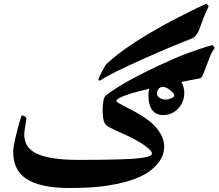

<svg xmlns="http://www.w3.org/2000/svg" viewBox="-20 -860 1101 967"><path d="M908.2 -393.1Q908.2 -369.6 900.1 -349.1Q892.1 -328.6 877.4 -313.2Q862.8 -297.9 843.5 -289.1Q824.2 -280.3 801.8 -280.3Q767.1 -280.3 747.3 -304.9Q727.5 -329.6 727.5 -382.8Q727.5 -397.5 731.4 -413.1Q696.8 -404.8 666.5 -396.7Q636.2 -388.7 614 -380.6Q591.8 -372.6 579.1 -365.2Q566.4 -357.9 566.4 -351.1Q566.4 -347.2 579.6 -339.6Q592.8 -332 613.5 -321.3Q634.3 -310.5 659.4 -297.1Q684.6 -283.7 708.5 -267.6Q738.3 -247.6 757.1 -227.8Q775.9 -208 787.1 -189Q798.3 -169.9 802.7 -153.1Q807.1 -136.2 807.1 -121.6Q807.1 -112.8 803.7 -94Q800.3 -75.2 785.9 -52Q771.5 -28.8 741.9 -4.2Q712.4 20.5 659.4 40.8Q606.4 61 526.9 74Q447.3 86.9 333 86.9Q253.9 86.9 199.2 74.7Q144.5 62.5 110.6 39.3Q76.7 16.1 61.5 -18.1Q46.4 -52.2 46.4 -96.2Q46.4 -107.9 49.3 -125.5Q52.2 -143.1 57.1 -163.3Q62 -183.6 67.1 -204.3Q72.3 -225.1 77.1 -241.5Q82 -257.8 85.4 -268.1Q88.9 -278.3 89.4 -278.3Q101.6 -278.3 107.4 -272Q113.3 -265.6 113.3 -262.2Q113.3 -259.8 111.3 -250Q109.4 -240.2 107.4 -228Q105.5 -215.8 103.8 -203.4Q102.1 -190.9 102.1 -182.6Q102.1 -150.9 116.5 -127Q130.9 -103 163.8 -86.9Q196.8 -70.8 249.5 -62.7Q302.2 -54.7 378.9 -54.7Q448.7 -54.7 498.5 -55.4Q548.3 -56.2 583.3 -57.4Q618.2 -58.6 640.6 -59.8Q663.1 -61 678.2 -63Q702.6 -65.4 716.1 -68.8Q729.5 -72.3 736.1 -75.4Q742.7 -78.6 743.9 -82.3Q745.1 -85.9 745.1 -88.9Q745.1 -95.2 735.4 -105Q725.6 -114.7 710.9 -125.5Q696.3 -136.2 678.7 -146.5Q661.1 -156.7 645 -165Q635.3 -170.4 619.6 -177.5Q604 -184.6 586.9 -192.1Q569.8 -199.7 554 -207.3Q538.1 -214.8 529.3 -219.7Q522 -223.6 515.9 -229Q509.8 -234.4 505.6 -243.4Q501.5 -252.4 499.3 -266.8Q497.1 -281.2 497.1 -302.2Q497.1 -331.1 500.5 -351.6Q503.9 -372.1 515.1 -380.9Q539.6 -399.4 571 -419.4Q602.5 -439.5 637.5 -458.5Q672.4 -477.5 708.7 -495.6Q745.1 -513.7 778.3 -529.1Q811.5 -544.4 840.1 -557.1Q868.7 -569.8 888.7 -578.1Q904.8 -584.5 930.9 -594.2Q957 -604 982.4 -612.3Q1007.8 -620.6 1027.3 -626.7Q1046.9 -632.8 1049.3 -632.8Q1051.3 -632.8 1056.2 -626.2Q1061 -619.6 1061 -617.7Q1047.4 -599.6 1037.1 -574Q1026.9 -548.3 1018.3 -524.9Q1009.8 -501.5 1002.7 -484.4Q995.6 -467.3 989.3 -465.8Q966.8 -461.4 942.6 -457Q918.5 -452.6 893.6 -447.3Q900.9 -434.6 904.5 -420.2Q908.2 -405.8 908.2 -393.1ZM1030.8 -828.1 1027.3 -820.3Q1023.4 -813 1017.3 -799.3Q1011.2 -785.6 1003.9 -766.6Q996.6 -747.6 988.8 -725.6Q982.9 -709 977.5 -698.7Q972.2 -688.5 966.8 -681.9Q961.4 -675.3 956.8 -672.1Q952.1 -668.9 948.2 -667Q930.2 -659.7 903.3 -648.9Q876.5 -638.2 844.2 -625Q812 -611.8 776.4 -596.2L705.6 -564.9Q670.4 -549.3 636.2 -533.4Q602.1 -517.6 573.2 -503.4Q544.4 -489.3 522.2 -477.3Q500 -465.3 488.8 -457Q488.3 -456.5 484.6 -455.1Q481 -453.6 479.5 -453.6Q479 -453.6 477.3 -455.6Q475.6 -457.5 475.6 -459Q475.6 -462.4 480.7 -473.9Q485.8 -485.4 492.7 -498.3Q499.5 -511.2 505.9 -522.5Q512.2 -533.7 515.6 -537.1Q543.5 -563.5 579.1 -590.6Q614.7 -617.7 653.8 -643.3Q692.9 -668.9 733.4 -692.9Q773.9 -716.8 811 -737.3Q818.8 -741.2 836.4 -750.5Q854 -759.8 876.5 -771.5Q898.9 -783.2 923.6 -795.4Q948.2 -807.6 968.8 -817.6Q989.3 -827.6 1003.2 -834Q1017.1 -840.3 1019 -840.3Q1021 -840.3 1025.9 -835.4Q1030.8 -830.6 1030.8 -828.1ZM857.9 -378.4Q857.9 -383.8 852.1 -391.1Q846.2 -398.4 837.6 -405.5Q829.1 -412.6 819.3 -417.5Q809.6 -422.4 801.8 -422.4Q785.6 -422.4 777.8 -411.6Q770 -400.9 770 -389.2Q770 -377 783.4 -367.7Q796.9 -358.4 816.4 -358.4Q822.3 -358.4 829.3 -360.4Q836.4 -362.3 843 -365.2Q849.6 -368.2 853.8 -371.6Q857.9 -375 857.9 -378.4Z"/></svg>

Font: Accordance
Style: Bold
Weight: 700
Version: Version 1.2 (build January 31, 2020) Miklal Software Solutio